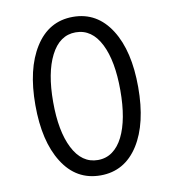

<svg xmlns="http://www.w3.org/2000/svg" viewBox="-85 -841 837 925"><g transform="rotate(-10 333.0 -378.5)"><path d="M333 9.8Q213.9 9.8 147.5 -96.2Q81.5 -200.7 81.5 -377.9Q81.5 -554.7 147.5 -659.2Q214.4 -765.6 333 -765.6Q451.2 -765.6 518.6 -659.2Q584.5 -555.2 584.5 -377.9Q584.5 -200.2 518.6 -96.2Q451.2 9.8 333 9.8ZM333 -65.4Q373.5 -65.4 404.3 -87.9Q435.1 -110.4 455.6 -151.4Q497.1 -234.4 497.1 -377.9Q497.1 -521 455.6 -604Q412.6 -689.9 333 -689.9Q254.4 -689.9 210.9 -604Q168.5 -520.5 168.5 -377.9Q168.5 -234.9 210.9 -151.4Q254.4 -65.4 333 -65.4Z"/></g></svg>

Font: Duru Sans
Style: Regular
Weight: 400
Designer: Onur Yazõcõgil
Foundry: Onur Yazõcõgil
Version: Version 1.001